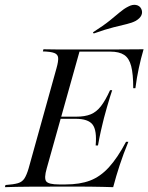

<svg xmlns="http://www.w3.org/2000/svg" viewBox="-38 -775 614 795"><path d="M-17.7 0 -15.3 -8.9Q18.5 -11.3 36.3 -16.5Q54 -21.8 63.3 -36.3Q72.6 -50.8 80.6 -78.2L196 -492.7Q204 -521 202.8 -535.5Q201.6 -550 186.7 -555.6Q171.8 -561.3 139.5 -562.1L141.9 -571Q163.7 -570.2 200 -570.2Q236.3 -570.2 286.3 -570.2Q327.4 -570.2 365.3 -570.2Q403.2 -570.2 437.1 -570.2Q471 -570.2 500.8 -570.6Q530.6 -571 556.5 -571Q545.2 -532.3 536.7 -492.7Q528.2 -453.2 522.6 -409.7H513.7Q513.7 -468.5 505.2 -501.2Q496.8 -533.9 476.2 -547.6Q455.6 -561.3 418.5 -561.3H291.1L155.6 -78.2Q143.5 -36.3 153.6 -23.8Q163.7 -11.3 206.5 -11.3H233.1Q292.7 -11.3 335.1 -27.4Q377.4 -43.5 412.9 -82.3Q448.4 -121 483.9 -187.9H493.5Q472.6 -137.1 457.7 -91.5Q442.7 -46 430.6 0Q409.7 -0.8 387.5 -1.2Q365.3 -1.6 341.1 -2Q316.9 -2.4 290.3 -2.4Q263.7 -2.4 234.7 -2.4Q150.8 -2.4 87.5 -2Q24.2 -1.6 -17.7 0ZM186.3 -283.1 188.7 -291.9H353.2L350.8 -283.1ZM358.1 -172.6Q363.7 -234.7 345.6 -258.9Q327.4 -283.1 275 -283.1L277.4 -291.9Q313.7 -291.9 337.5 -301.6Q361.3 -311.3 379.8 -335.1Q398.4 -358.9 417.7 -401.6H426.6Q424.2 -393.5 417.7 -374.2Q411.3 -354.8 404.8 -331Q398.4 -307.3 392.7 -287.1Q389.5 -275 386.3 -260.9Q383.1 -246.8 379.4 -231.5Q375.8 -216.1 373 -201.2Q370.2 -186.3 367.7 -172.6ZM350 -636.3 346.8 -641.1Q391.1 -669.4 416.5 -689.9Q441.9 -710.5 458.5 -724.6Q475 -738.7 492.7 -747.6Q510.5 -757.3 525.4 -754.4Q540.3 -751.6 546.8 -738.7Q553.2 -725 547.6 -712.1Q541.9 -699.2 524.2 -688.7Q508.9 -680.6 487.1 -675.4Q465.3 -670.2 432.7 -662.1Q400 -654 350 -636.3Z"/></svg>

Font: Playfair 144pt Light
Style: Italic
Weight: 300
Italic angle: -15.6°
Designer: Claus Eggers Sørensen
Foundry: Claus Eggers Sørensen
Version: Version 2.001;gftools[0.9.30]